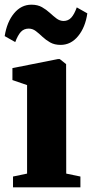

<svg xmlns="http://www.w3.org/2000/svg" viewBox="-29 -799 392 819"><path d="M26.5 0V-46L86.5 -58.5V-436L24 -457.5V-508.5L218 -547H226L253 -525.5L253.5 -58.5L314 -46V0ZM-9 -645Q0.5 -705.5 31 -742.2Q61.5 -779 105 -779Q131.5 -779 150 -768.5Q168.5 -758 183.5 -744.2Q198.5 -730.5 212 -720.2Q225.5 -710 241.5 -709.5Q262 -709.5 275 -723.8Q288 -738 298.5 -767.5L343.5 -742Q335 -682.5 304.2 -645Q273.5 -607.5 229.5 -607.5Q203.5 -607.5 185 -618Q166.5 -628.5 152 -642.2Q137.5 -656 123.8 -666.5Q110 -677 93.5 -677Q73 -677 60 -663Q47 -649 36 -619.5Z"/></svg>

Font: Merriweather 72pt Black
Style: Regular
Weight: 900
Version: Version 2.100